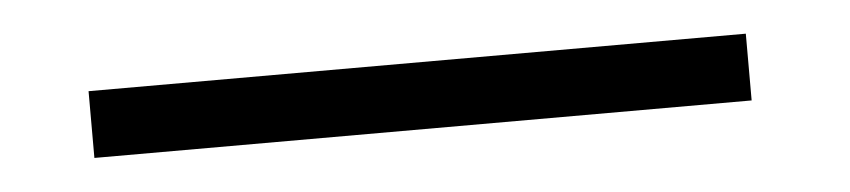

<svg xmlns="http://www.w3.org/2000/svg" viewBox="-23 72 660 149"><g transform="rotate(-5 307.0 146.0)"><path d="M47 120V172H559V120Z"/></g></svg>

Font: Charger Sport
Style: ExLitNrw
Weight: 200
Designer: Jasper
Foundry: Cannot Into Space Fonts
Version: Version 1.1